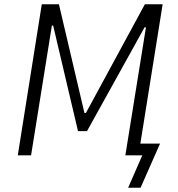

<svg xmlns="http://www.w3.org/2000/svg" viewBox="-20 -725 832 896"><path d="M578 151 644 0H565L661 -597L655 -598L386 -113H344L228 -606L222 -605L125 0H63L175 -705H255L374 -198H381L656 -705H739L635 -55H727L636 151Z"/></svg>

Font: Nunito Sans 7pt Condensed Light
Style: Italic
Weight: 300
Width: 3
Italic angle: -9°
Designer: Vernon Adams
Foundry: Vernon Adams
Version: Version 3.101;gftools[0.9.27]